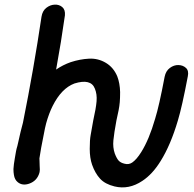

<svg xmlns="http://www.w3.org/2000/svg" viewBox="-20 -797 837 828"><path d="M474 7Q536 22 594 -17Q638 -46 673 -103Q716 -172 747 -277Q765 -336 790 -468Q795 -492 782 -504Q769 -516 749.5 -516.5Q730 -517 712.5 -504Q695 -491 690 -466Q666 -339 649 -285Q623 -195 589 -141Q569 -109 550 -96Q535 -86 517 -91Q500 -95 491.5 -104.5Q483 -114 475 -135Q466 -161 469 -192Q472 -223 482 -277Q488 -304 491.5 -321.5Q495 -339 496.5 -356.5Q498 -374 498 -400Q497 -438 486 -467Q470 -506 436.5 -526Q403 -546 364 -544Q325 -542 285 -529Q251 -517 222 -497Q244 -617 260 -731Q262 -755 248.5 -766.5Q235 -778 215.5 -777Q196 -776 179.5 -763Q163 -750 159 -725Q126 -502 79 -268Q69 -232 58 -181L55 -168Q51 -155 49 -144Q47 -133 44 -115Q39 -87 38 -68Q38 -54 40 -43Q43 -22 57 -11Q77 5 106 -5Q140 -17 150 -52Q153 -64 151 -83Q151 -90 150.5 -101Q150 -112 150 -114Q153 -140 174 -244L179 -265Q191 -308 207 -340Q245 -416 301 -437Q372 -459 389 -415Q399 -391 396.5 -360.5Q394 -330 382 -277L371 -215Q367 -194 367 -155Q367 -116 377 -87Q390 -50 411.5 -26.5Q433 -3 474 7Z"/></svg>

Font: Balsamiq Sans
Style: Italic
Weight: 400
Italic angle: -12°
Designer: Michael Angeles
Foundry: Balsamiq SRL
Version: Version 1.020; ttfautohint (v1.8.4.7-5d5b);gftools[0.9.26]